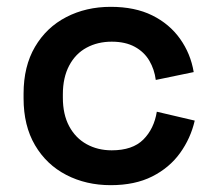

<svg xmlns="http://www.w3.org/2000/svg" viewBox="-20 -528 629 562"><path d="M304 14Q232 14 174 -16Q116 -46 82.5 -103Q49 -160 49 -240V-254Q49 -334 82.5 -391Q116 -448 174 -478Q232 -508 304 -508Q375 -508 425.5 -483Q476 -458 507 -414.5Q538 -371 547 -317L436 -294Q432 -325 417 -350.5Q402 -376 374.5 -391Q347 -406 307 -406Q266 -406 233.5 -388.5Q201 -371 182.5 -336Q164 -301 164 -252V-242Q164 -193 182.5 -158.5Q201 -124 233.5 -106Q266 -88 307 -88Q368 -88 399.5 -119.5Q431 -151 439 -201L550 -175Q538 -123 507 -80Q476 -37 425.5 -11.5Q375 14 304 14Z"/></svg>

Font: Space Grotesk Light SemiBold
Style: Regular
Weight: 600
Version: Version 2.000